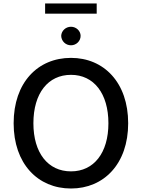

<svg xmlns="http://www.w3.org/2000/svg" viewBox="-20 -1068 811 1098"><path d="M386 10C574 10 713 -131 713 -363C713 -596 574 -737 386 -737C196 -737 58 -596 58 -363C58 -132 196 10 386 10ZM171 -363C171 -535 255 -640 386 -640C517 -640 600 -533 600 -363C600 -194 517 -88 386 -88C254 -88 171 -194 171 -363ZM238 -990H533V-1048H238ZM330 -863C331 -833 355 -809 386 -809C416 -809 441 -833 441 -863C441 -891 416 -915 386 -915C355 -915 331 -891 330 -863Z"/></svg>

Font: Wafeq Medium
Style: Regular
Weight: 500
Designer: Rasmus Andersson & Azza Alameddine
Foundry: Google & TypeTogether
Version: Version 3.000;January 28, 2025;FontCreator 15.0.0.3014 64-bi